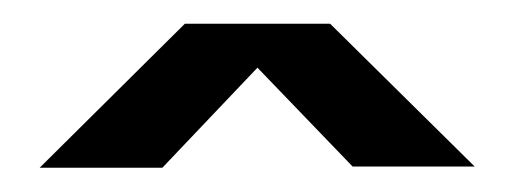

<svg xmlns="http://www.w3.org/2000/svg" viewBox="-20 -743 439 162"><path d="M13.5 -601.5H117L232.5 -723H136ZM277.5 -602.5H380.5L258.5 -723H161.5Z"/></svg>

Font: Anybody UltraCondensed Thin
Style: Bold
Weight: 700
Version: Version 1.111